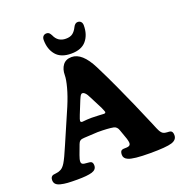

<svg xmlns="http://www.w3.org/2000/svg" viewBox="-160 -1061 1146 1211"><g transform="rotate(-20 412.5 -455.0)"><path d="M389.6 -748.5Q320.3 -748.5 287.4 -787.8Q254.4 -827.1 254.4 -889.2Q254.4 -904.8 262.7 -913.6Q271 -922.4 284.7 -922.4Q295.4 -922.4 301.8 -916.7Q308.1 -911.1 314.5 -898.9Q335.9 -848.6 389.6 -848.6Q419.4 -848.6 436 -861.6Q452.6 -874.5 464.4 -898.9Q476.1 -922.4 494.1 -922.4Q507.8 -922.4 515.9 -913.6Q523.9 -904.8 523.9 -889.2Q523.9 -827.1 491.2 -787.8Q458.5 -748.5 389.6 -748.5ZM242.7 -194.8 218.3 -129.4Q208.5 -103.5 208.5 -87.9Q208.5 -70.8 229 -68.4Q233.9 -67.4 249 -66.4Q264.2 -65.4 269.5 -63.5Q284.2 -59.1 284.2 -36.6Q284.2 -8.3 252.4 1.5Q220.7 11.2 153.3 11.2Q113.8 11.2 88.6 9.5Q63.5 7.8 42.2 2.4Q21 -2.9 11.5 -13.2Q2 -23.4 2 -39.6Q2 -63.5 20.5 -69.3Q23.9 -70.3 41 -72.3Q58.1 -74.2 67.9 -79.6Q86.9 -86.4 104 -114.3Q121.1 -142.1 153.3 -218.3L250.5 -442.9Q276.4 -504.4 290 -555.7Q303.7 -606.9 303.7 -634.8Q303.7 -675.3 323.5 -701.7Q343.3 -728 382.3 -728Q453.1 -728 511.2 -612.8Q550.3 -535.6 589.8 -449.2Q629.4 -362.8 652.1 -310.8Q674.8 -258.8 720.7 -151.4Q722.7 -147 726.3 -137.7Q730 -128.4 731.9 -124.3Q733.9 -120.1 737.1 -113Q740.2 -106 742.4 -102.3Q744.6 -98.6 747.8 -94.2Q751 -89.8 754.2 -86.9Q757.3 -84 760.7 -82Q770.5 -76.2 787.1 -75.7Q803.7 -75.2 809.1 -73.2Q824.2 -68.4 824.2 -43Q824.2 -11.7 787.6 0Q750.5 11.7 642.1 11.7Q529.3 11.7 496.1 -3.9Q469.7 -15.1 469.7 -39.6Q469.7 -66.4 484.9 -70.3Q490.7 -72.3 503.7 -72.3Q516.6 -72.3 522.5 -73.7Q540.5 -76.7 540.5 -94.2Q540.5 -103.5 534.7 -123.5L511.2 -189.9Q502.9 -214.8 481.4 -219.7Q446.3 -226.6 375.5 -226.6Q365.2 -226.6 283.7 -221.7Q265.1 -221.2 256.3 -214.8Q247.6 -208.5 242.7 -194.8ZM370.6 -324.7Q392.6 -324.7 420.4 -323Q448.2 -321.3 452.1 -321.3Q463.9 -321.3 463.9 -330.1Q463.9 -333 451.2 -362.3L407.2 -448.2Q400.9 -460.4 396.2 -468.3Q391.6 -476.1 384 -483.2Q376.5 -490.2 369.1 -490.2Q361.3 -490.2 356.2 -482.9Q351.1 -475.6 341.8 -453.6L307.1 -367.7Q295.4 -337.9 295.4 -331.1Q295.4 -320.8 308.1 -320.8Q310.1 -320.8 318.1 -321.8Q326.2 -322.8 340.1 -323.7Q354 -324.7 370.6 -324.7Z"/></g></svg>

Font: Cooper*
Style: Bold
Weight: 700
Designer: Owen Earl
Foundry: indestructible type*
Version: Version 0.001